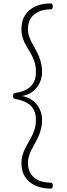

<svg xmlns="http://www.w3.org/2000/svg" viewBox="-20 -1033 392 1128"><path d="M279 -1013Q284 -1013 287 -1009Q290 -1005 290 -995Q290 -986 287 -982Q284 -978 279 -978Q236 -978 206 -964Q176 -950 160 -924.5Q144 -899 144 -862Q144 -838 152.5 -815Q161 -792 173.5 -770Q186 -748 198 -725Q210 -702 218.5 -673Q227 -644 227 -609Q227 -580 215 -551Q203 -522 177.5 -499.5Q152 -477 110 -469Q152 -460 177.5 -438Q203 -416 215 -387.5Q227 -359 227 -329Q227 -300 221 -276Q215 -252 205.5 -231Q196 -210 185.5 -191Q175 -172 165.5 -153.5Q156 -135 150 -115.5Q144 -96 144 -75Q144 -22 179 9Q214 40 279 40Q284 40 287 44Q290 48 290 58Q290 67 287 71Q284 75 279 75Q226 75 187 57Q148 39 127 5.5Q106 -28 106 -74Q106 -101 112.5 -122.5Q119 -144 128.5 -162.5Q138 -181 148.5 -199.5Q159 -218 168.5 -236.5Q178 -255 184.5 -278Q191 -301 191 -329Q191 -364 178 -388.5Q165 -413 138.5 -428.5Q112 -444 69 -452Q63 -453 59.5 -456.5Q56 -460 56 -469Q56 -479 59.5 -482Q63 -485 69 -487Q112 -493 138.5 -509Q165 -525 178 -549.5Q191 -574 191 -609Q191 -644 182.5 -670Q174 -696 161.5 -718Q149 -740 136 -761Q123 -782 114.5 -807Q106 -832 106 -864Q106 -910 127 -943.5Q148 -977 187 -995Q226 -1013 279 -1013Z"/></svg>

Font: Playwrite US Modern Thin
Style: Regular
Weight: 250
Designer: Veronika Burian, José Scaglione
Foundry: TypeTogether
Version: Version 1.003